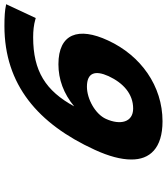

<svg xmlns="http://www.w3.org/2000/svg" viewBox="38 -800 772 889"><g transform="rotate(-90 424.5 -356.0)"><path d="M571 -472C501 -472 435 -448 376 -399C448 -531 539 -589 696 -589C726 -589 754 -586 778 -579L785 -577L849 -714L843 -715C821 -720 791 -722 748 -722C476 -722 295 -566 175 -304C145 -239 130 -182 130 -135C129 -49 182 10 307 10C470 10 611 -90 681 -242C745 -379 713 -472 571 -472ZM467 -340C532 -340 544 -302 516 -240C484 -171 433 -126 366 -126C302 -126 288 -186 318 -252C340 -301 410 -340 467 -340Z"/></g></svg>

Font: Passageway
Style: BdSuIt
Weight: 700
Foundry: Ascender Corporation
Version: Version 1.11